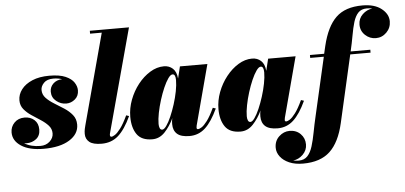

<svg xmlns="http://www.w3.org/2000/svg" viewBox="-61 -892 2708 1285"><g transform="rotate(-5 1293.0 -250.0)"><path d="M442 -132Q442 -69 378.8 -29.5Q315.5 10 205.5 10Q109 10 54.5 -25.8Q0 -61.5 0 -117.5Q0 -155.5 26.2 -182.5Q52.5 -209.5 95 -209.5Q134.5 -209.5 160.5 -186Q186.5 -162.5 186.5 -121.5Q186.5 -80 159 -58.5Q131.5 -37 94 -37Q85.5 -37 77 -38.5Q121.5 -11 185 -11Q223 -11 248 -34.2Q273 -57.5 273 -88Q273 -118.5 252.5 -141Q232 -163.5 202 -182.8Q172 -202 142 -222Q112 -242 91.5 -267Q71 -292 71 -327Q71 -366.5 96.5 -400Q122 -433.5 169.8 -453.8Q217.5 -474 284 -474Q353 -474 393 -456.5Q433 -439 450 -412.8Q467 -386.5 467 -360.5Q467 -322.5 440.8 -300.5Q414.5 -278.5 382 -278.5Q345 -278.5 315 -302.8Q285 -327 285 -366.5Q285 -398 307.8 -420Q330.5 -442 368 -443.5Q341 -452.5 309 -452.5Q267 -452.5 245.8 -430.5Q224.5 -408.5 224.5 -383.5Q224.5 -352 246.5 -329Q268.5 -306 301 -286.2Q333.5 -266.5 365.8 -245.5Q398 -224.5 420 -197.5Q442 -170.5 442 -132Z M793 -158.5Q753 -72 707.2 -31Q661.5 10 594.5 10Q537 10 512 -10.5Q487 -31 487 -65Q487 -83 490.2 -98Q493.5 -113 496 -122L659.5 -730.5H581V-750H844L657 -59.5Q655.5 -55 654.8 -51Q654 -47 654 -43.5Q654 -31 663.5 -31Q672 -31 687.8 -41Q703.5 -51 725.5 -79.8Q747.5 -108.5 774 -165Z M1375.5 -158.5Q1335.5 -72 1290.8 -31Q1246 10 1185 10Q1128 10 1101.8 -13.2Q1075.5 -36.5 1075.5 -79.5Q1075.5 -90 1076.2 -97.5Q1077 -105 1078 -110L1080.5 -120Q1055.5 -66.5 1019.5 -28.2Q983.5 10 935 10Q862.5 10 831.5 -34.8Q800.5 -79.5 800.5 -152.5Q800.5 -210 821.8 -266.2Q843 -322.5 879.2 -368.5Q915.5 -414.5 960.8 -442.2Q1006 -470 1054 -470Q1089 -470 1113.2 -448Q1137.5 -426 1141.5 -380L1161 -460H1345.5L1238 -55.5Q1236 -48 1236 -41Q1236 -31 1246 -31Q1254 -31 1270 -41Q1286 -51 1307.8 -79.8Q1329.5 -108.5 1356 -165ZM1127 -371Q1127 -411 1107 -411Q1093.5 -411 1077.2 -388Q1061 -365 1044.8 -327.8Q1028.5 -290.5 1015 -247.2Q1001.5 -204 993.2 -162Q985 -120 985 -88.5Q985 -72 990 -60.2Q995 -48.5 1006.5 -48.5Q1019 -48.5 1035 -71Q1051 -93.5 1067 -130.2Q1083 -167 1096.8 -210.2Q1110.5 -253.5 1118.8 -295.8Q1127 -338 1127 -371Z M1968 -158.5Q1928 -72 1883.2 -31Q1838.5 10 1777.5 10Q1720.5 10 1694.2 -13.2Q1668 -36.5 1668 -79.5Q1668 -90 1668.8 -97.5Q1669.5 -105 1670.5 -110L1673 -120Q1648 -66.5 1612 -28.2Q1576 10 1527.5 10Q1455 10 1424 -34.8Q1393 -79.5 1393 -152.5Q1393 -210 1414.2 -266.2Q1435.5 -322.5 1471.8 -368.5Q1508 -414.5 1553.2 -442.2Q1598.5 -470 1646.5 -470Q1681.5 -470 1705.8 -448Q1730 -426 1734 -380L1753.5 -460H1938L1830.5 -55.5Q1828.5 -48 1828.5 -41Q1828.5 -31 1838.5 -31Q1846.5 -31 1862.5 -41Q1878.5 -51 1900.2 -79.8Q1922 -108.5 1948.5 -165ZM1719.5 -371Q1719.5 -411 1699.5 -411Q1686 -411 1669.8 -388Q1653.5 -365 1637.2 -327.8Q1621 -290.5 1607.5 -247.2Q1594 -204 1585.8 -162Q1577.5 -120 1577.5 -88.5Q1577.5 -72 1582.5 -60.2Q1587.5 -48.5 1599 -48.5Q1611.5 -48.5 1627.5 -71Q1643.5 -93.5 1659.5 -130.2Q1675.5 -167 1689.2 -210.2Q1703 -253.5 1711.2 -295.8Q1719.5 -338 1719.5 -371Z M2034.5 -460H2130L2142 -511.5Q2172.5 -639.5 2234.8 -699.8Q2297 -760 2413 -760Q2494.5 -760 2540.5 -723.5Q2586.5 -687 2586.5 -638.5Q2586.5 -594.5 2556.2 -564.2Q2526 -534 2484.5 -534Q2443.5 -534 2413 -562.5Q2382.5 -591 2382.5 -633.5Q2382.5 -674 2411.2 -701.8Q2440 -729.5 2477.5 -733.5Q2459.5 -737.5 2440 -737.5Q2403.5 -737.5 2382.8 -715.5Q2362 -693.5 2350.2 -654.8Q2338.5 -616 2329.8 -566Q2321 -516 2308 -460H2440V-440.5H2303.5L2200.5 11.5Q2171.5 139 2107 199.5Q2042.5 260 1925.5 260Q1871.5 260 1832.8 243Q1794 226 1773 198.2Q1752 170.5 1752 138.5Q1752 92.5 1783.2 63.2Q1814.5 34 1854 34Q1899 34 1927.5 62.8Q1956 91.5 1956 133.5Q1956 173 1927 201.5Q1898 230 1861.5 233.5Q1879 237.5 1898.5 237.5Q1936 237.5 1957.5 214.2Q1979 191 1991.5 150.5Q2004 110 2013.8 58Q2023.5 6 2037 -51.5L2126 -440.5H2034.5Z"/></g></svg>

Font: Bodoni* 11pt Fatface
Style: Italic
Weight: 900
Italic angle: -13°
Version: Version 2.3